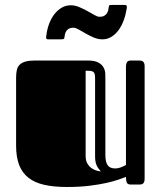

<svg xmlns="http://www.w3.org/2000/svg" viewBox="-20 -744 648 774"><path d="M404.8 -119.1Q404.8 -91.3 413.8 -78.1Q422.9 -64.9 444.8 -64.9Q456.1 -64.9 468.5 -69.8Q481 -74.7 487.8 -79.1V-477.1Q487.8 -485.4 491.5 -492.7Q495.1 -500 507.8 -500H539.1Q543.5 -500 547.9 -499.5Q552.2 -499 555.4 -496.8Q558.6 -494.6 560.8 -490Q563 -485.4 563 -477.1V-22.9Q563 -14.6 560.8 -10Q558.6 -5.4 555.4 -3.2Q552.2 -1 547.9 -0.5Q543.5 0 539.1 0H507.8Q495.1 0 491.5 -7.3Q487.8 -14.6 487.8 -30.8Q477.1 -26.9 457.8 -20Q438.5 -13.2 409.2 -6.6Q379.9 0 340.1 4.9Q300.3 9.8 249 9.8Q196.3 9.8 158 1Q119.6 -7.8 94.5 -27.6Q69.3 -47.4 57.1 -79.1Q44.9 -110.8 44.9 -157.2V-432.1Q44.9 -448.7 47.9 -461.7Q50.8 -474.6 59.1 -482.9Q67.4 -491.2 82 -495.6Q96.7 -500 120.1 -500H334Q362.3 -500 377 -491.7Q391.6 -483.4 397.9 -471.2Q404.3 -459 404.5 -444.8Q404.8 -430.7 404.8 -418.9ZM363.3 -427.7Q363.3 -438.5 361.8 -444.8Q360.4 -451.2 356 -454.3Q351.6 -457.5 344.2 -458.3Q336.9 -459 325.2 -459V-115.7Q325.2 -95.7 333 -83.5Q340.8 -71.3 351.1 -64.7Q361.3 -58.1 371.6 -55.7Q381.8 -53.2 386.7 -53.2Q374.5 -65.9 368.9 -79.1Q363.3 -92.3 363.3 -113.8ZM483.4 -724.1Q490.2 -724.1 491 -719.2Q491.7 -714.4 490.7 -709Q486.8 -684.1 478.5 -661.6Q470.2 -639.2 457.8 -622.3Q445.3 -605.5 429 -595.5Q412.6 -585.4 392.6 -585.4Q375 -585.4 357.9 -592.8Q340.8 -600.1 325.4 -608.9Q310.1 -617.7 297.4 -625Q284.7 -632.3 276.4 -632.3Q265.1 -632.3 258.5 -628.9Q252 -625.5 247.8 -619.6Q243.7 -613.8 241.9 -606.2Q240.2 -598.6 239.3 -590.8Q238.8 -587.9 236.1 -586.7Q233.4 -585.4 223.1 -585.4H174.3Q169.4 -585.4 167.7 -587.4Q166 -589.4 165.8 -592.3Q165.5 -595.2 166.3 -597.9Q167 -600.6 167 -602.1Q169.9 -626.5 178.2 -648.4Q186.5 -670.4 199.2 -686.8Q211.9 -703.1 228.5 -712.9Q245.1 -722.7 265.1 -722.7Q282.7 -722.7 299.8 -715.3Q316.9 -708 332.3 -699.5Q347.7 -690.9 360.4 -683.6Q373 -676.3 381.3 -676.3Q392.6 -676.3 399.4 -679.9Q406.2 -683.6 410.4 -689.5Q414.6 -695.3 416.3 -702.9Q418 -710.4 418.9 -718.8Q419.4 -721.7 421.4 -722.9Q423.3 -724.1 431.2 -724.1Z"/></svg>

Font: Fascinate Inline
Style: Regular
Weight: 900
Designer: Astigmatic (AOETI)
Foundry: Astigmatic (AOETI)
Version: Version 1.000